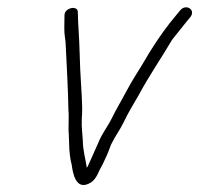

<svg xmlns="http://www.w3.org/2000/svg" viewBox="-20 -510 553 533"><path d="M159 -466C159 -450 158 -434 159 -417L162 -393C165 -331 169 -264 170 -203C172 -186 169 -154 171 -137L172 -109C172 -92 175 -66 179 -53C182 -30 190 17 226 0C242 -7 249 -21 257 -39C263 -51 264 -51 272 -69C278 -81 283 -94 288 -108C300 -133 313 -149 324 -172C334 -194 353 -225 365 -246C394 -300 428 -349 458 -400C473 -419 483 -431 498 -450L508 -462C525 -483 496 -501 480 -481L470 -469C444 -438 423 -409 401 -374C393 -362 393 -361 384 -346C366 -315 349 -291 331 -257C319 -234 301 -204 290 -181C278 -157 264 -141 253 -114L237 -78C231 -65 227 -55 223 -47C222 -46 221 -45 221 -44L220 -50C217 -70 210 -95 210 -118C209 -139 206 -155 207 -179C209 -206 208 -218 207 -242L205 -276C203 -304 202 -334 201 -365C200 -408 197 -434 196 -475C198 -497 157 -489 159 -466Z"/></svg>

Font: Electronic
Style: SeLtIt
Weight: 300
Version: Version 1.011